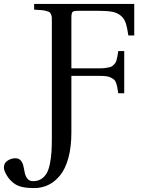

<svg xmlns="http://www.w3.org/2000/svg" viewBox="-138 -712 738 974"><path d="M-118.2 137.2Q-118.2 114.7 -99.4 102.8Q-80.6 90.8 -60.1 90.8Q-42 90.8 -32.2 102.8Q-22.5 114.7 -19 131.8Q-15.6 148.9 -12 166Q-8.3 183.1 1.7 195.1Q11.7 207 29.8 207Q54.2 207 71.5 195.8Q88.9 184.6 99.1 166.3Q109.4 147.9 115.2 118.7Q121.1 89.4 123 60.1Q125 30.8 125 -9.8V-599.1Q125 -615.7 124.8 -623.3Q124.5 -630.9 120.8 -639.2Q117.2 -647.5 113.3 -650.1Q109.4 -652.8 97.2 -656.2Q85 -659.7 72.8 -660.6Q60.5 -661.6 35.2 -663.1V-691.9H543V-532.2H513.2Q507.3 -572.8 499.8 -595.2Q492.2 -617.7 474.6 -632.6Q457 -647.5 430.9 -652.3Q404.8 -657.2 359.9 -657.2H261.2Q236.3 -657.2 230.2 -651.6Q224.1 -646 224.1 -621.1V-365.2H363.8Q381.8 -365.2 395.5 -366.9Q409.2 -368.7 418.9 -371.1Q428.7 -373.5 435.5 -379.9Q442.4 -386.2 446.3 -391.4Q450.2 -396.5 453.4 -408Q456.5 -419.4 458 -427.7Q459.5 -436 461.9 -453.1H492.2V-238.8H461.9Q459 -258.3 457.3 -267.8Q455.6 -277.3 451.4 -289.8Q447.3 -302.2 441.4 -307.4Q435.5 -312.5 425 -318.1Q414.6 -323.7 399.9 -325.4Q385.3 -327.1 363.8 -327.1H224.1V-40Q224.1 33.2 209 88.9Q193.8 144.5 167.2 177.2Q140.6 210 107.4 226.1Q74.2 242.2 35.2 242.2Q-34.2 242.2 -64 220.2Q-87.9 203.6 -103 178.7Q-118.2 153.8 -118.2 137.2Z"/></svg>

Font: Heuristica
Style: Regular
Weight: 400
Version: Version 1.0.2